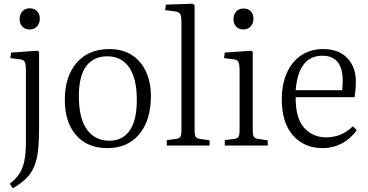

<svg xmlns="http://www.w3.org/2000/svg" viewBox="-20 -786 1986 1037"><path d="M140 -627Q115 -627 100.5 -642.5Q86 -658 86 -682Q86 -708 100.5 -724.5Q115 -741 140 -741Q166 -741 180.5 -725.5Q195 -710 195 -685Q195 -661 180.5 -644Q166 -627 140 -627ZM49 231 33 206Q66 181 84.5 152.5Q103 124 111.5 83Q120 42 120 -23V-403Q120 -440 113.5 -452Q107 -464 85 -466L36 -472L40 -502L181 -512L191 -507V-93Q191 -24 185.5 26Q180 76 165 112.5Q150 149 122 177Q94 205 49 231Z M560 14Q452 14 391 -56Q330 -126 330 -246Q330 -373 394 -447Q458 -521 571 -521Q641 -521 691 -489.5Q741 -458 768 -400.5Q795 -343 795 -266Q795 -137 732.5 -61.5Q670 14 560 14ZM571 -26Q642 -26 680.5 -81Q719 -136 719 -246Q719 -362 677.5 -422Q636 -482 559 -482Q486 -482 446 -429Q406 -376 406 -266Q406 -147 449.5 -86.5Q493 -26 571 -26Z M881 0V-29L931 -36Q949 -38 954.5 -47.5Q960 -57 960 -85V-667Q960 -700 953 -711Q946 -722 922 -725L872 -731L876 -761L1021 -766L1031 -757V-81Q1031 -59 1036 -49Q1041 -39 1059 -36L1112 -28V0Z M1294 -627Q1270 -627 1255.5 -642.5Q1241 -658 1241 -682Q1241 -707 1255.5 -723.5Q1270 -740 1295 -740Q1320 -740 1334.5 -725Q1349 -710 1349 -685Q1349 -661 1334.5 -644Q1320 -627 1294 -627ZM1194 0V-29L1246 -36Q1263 -38 1268.5 -47.5Q1274 -57 1274 -85V-404Q1274 -440 1267.5 -452Q1261 -464 1239 -466L1190 -472L1194 -502L1335 -512L1345 -507V-81Q1345 -59 1350 -49Q1355 -39 1372 -36L1426 -28V0Z M1723 14Q1623 14 1562.5 -54.5Q1502 -123 1502 -249Q1502 -332 1529.5 -393Q1557 -454 1607.5 -487.5Q1658 -521 1726 -521Q1809 -521 1855.5 -472.5Q1902 -424 1902 -346Q1902 -305 1895 -261H1577Q1576 -147 1623 -95.5Q1670 -44 1742 -44Q1782 -44 1818 -58.5Q1854 -73 1886 -104L1907 -83Q1871 -34 1824 -10Q1777 14 1723 14ZM1577 -299H1828Q1831 -322 1831 -350Q1831 -485 1721 -485Q1592 -485 1577 -299Z"/></svg>

Font: Literata 36pt Light
Style: Regular
Weight: 300
Designer: Latin by Veronika Burian and Jose Scaglione. Greek by Irene Vlachou. Cyrillic by Vera Evstafieva.
Foundry: TypeTogether
Version: Version 3.002